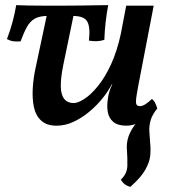

<svg xmlns="http://www.w3.org/2000/svg" viewBox="-20 -480 672 747"><path d="M200 9Q162 9 140.5 -10.5Q119 -30 112 -63Q105 -96 107.5 -137.5Q110 -179 120 -223L170 -458H274L227 -231Q216 -178 216.5 -144.5Q217 -111 230 -95Q243 -79 267 -79Q283 -79 308 -95Q333 -111 360.5 -144.5Q388 -178 411.5 -228.5Q435 -279 450 -348L471 -458H578L530 -209Q517 -143 512 -112.5Q507 -82 510.5 -74.5Q514 -67 525 -67Q542 -67 571 -95Q579 -89 584 -78.5Q589 -68 592 -58Q567 -29 534.5 -10Q502 9 472 9Q438 9 420.5 -6Q403 -21 399 -46Q395 -71 401 -104Q403 -116 407 -128Q411 -140 417 -152H415Q401 -125 378.5 -97Q356 -69 327 -45Q298 -21 266 -6Q234 9 200 9ZM60 -319Q43 -318 31.5 -319.5Q20 -321 7 -328Q20 -362 29 -395.5Q38 -429 43 -460Q65 -459 92.5 -458.5Q120 -458 153.5 -458Q187 -458 228 -458Q265 -458 296.5 -458.5Q328 -459 355 -459.5Q382 -460 401 -460Q395 -429 391 -393.5Q387 -358 386 -325Q359 -316 326 -322Q332 -376 319 -397Q306 -418 263 -418H166Q134 -418 115.5 -407.5Q97 -397 85 -375.5Q73 -354 60 -319ZM487 247Q463 241 450 219Q475 196 475.5 164Q476 132 474 107Q471 77 480 51Q489 25 510.5 -2Q532 -29 565 -58H592Q573 -35 566.5 -13.5Q560 8 561 29.5Q562 51 564 74Q567 99 564.5 125Q562 151 545 181Q528 211 487 247Z"/></svg>

Font: Vollkorn Medium
Style: Italic
Weight: 500
Italic angle: -11°
Designer: Friedrich Althausen
Foundry: Friedrich Althausen
Version: Version 5.000